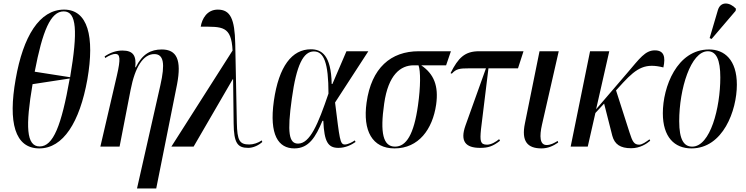

<svg xmlns="http://www.w3.org/2000/svg" viewBox="-20 -824 4193 1079"><path d="M201 10C335 10 428 -137 471 -378C513 -620 473 -770 340 -770C202 -770 110 -620 68 -379C25 -137 63 10 201 10ZM374 -390 175 -421C219 -650 264 -760 338 -760C411 -760 418 -650 374 -390ZM203 -1C127 -1 123 -116 163 -351L372 -383C325 -117 279 -1 203 -1Z M750 235H858L975 -350C1001 -487 974 -546 889 -546C828 -546 780 -521 743 -446H740C747 -509 730 -540 668 -540C633 -540 601 -529 568 -507L571 -498C595 -514 616 -521 628 -521C655 -521 659 -495 637 -400L544 0H652L714 -319C739 -448 785 -520 847 -520C900 -520 909 -467 881 -344Z M943 0H1068L1288 -379H1290L1293 -131C1294 -18 1316 7 1375 7C1403 7 1433 -7 1454 -26L1451 -35C1431 -21 1404 -12 1381 -12C1326 -12 1313 -34 1311 -134L1302 -579C1299 -717 1275 -770 1204 -770C1143 -770 1115 -718 1108 -674C1229 -674 1280 -680 1287 -540Z M1634 10C1716 10 1754 -54 1792 -145H1797C1802 -26 1824 7 1882 7C1922 7 1955 -10 1978 -26L1974 -35C1960 -25 1935 -12 1918 -12C1890 -12 1889 -42 1863 -248L2050 -536H1927L1848 -352H1844C1841 -515 1787 -547 1727 -547C1621 -547 1547 -452 1519 -257C1492 -65 1545 10 1634 10ZM1655 -17C1604 -17 1593 -77 1620 -270C1646 -460 1685 -535 1744 -535C1800 -535 1826 -471 1826 -298C1767 -125 1722 -17 1655 -17Z M2197 10C2333 10 2411 -98 2431 -236C2446 -342 2418 -409 2347 -457H2487L2514 -536H2333C2177 -536 2067 -443 2040 -247C2018 -89 2072 10 2197 10ZM2200 0C2133 0 2115 -77 2139 -242C2162 -404 2231 -457 2305 -457H2332C2344 -425 2344 -337 2329 -232C2306 -68 2263 0 2200 0Z M2678 7C2723 7 2749 -1 2790 -33L2785 -42C2767 -27 2741 -11 2717 -11C2678 -11 2677 -33 2683 -97L2725 -440H2891L2922 -536H2672C2592 -536 2555 -499 2512 -413L2519 -410C2544 -437 2561 -440 2618 -440H2711L2596 -119C2564 -29 2597 7 2678 7Z M3023 10C3060 10 3089 -4 3117 -23L3114 -32C3093 -19 3073 -9 3052 -9C3013 -9 3011 -58 3026 -124L3120 -536H3012L2930 -131C2909 -30 2944 10 3023 10Z M3187 0H3283L3326 -189L3375 -242L3421 -61C3434 -13 3466 9 3527 9C3577 9 3614 -16 3634 -33L3630 -41C3611 -27 3589 -11 3572 -11C3543 -11 3534 -29 3518 -79L3442 -316L3482 -360C3561 -445 3609 -470 3708 -445C3721 -504 3712 -541 3660 -541C3606 -541 3575 -496 3505 -414L3330 -210L3404 -536H3296Z M3979 -605 4114 -763 4116 -775C4082 -812 4029 -819 4014 -766L3968 -610ZM3866 10C4043 10 4121 -203 4121 -348C4121 -488 4051 -546 3965 -546C3784 -546 3705 -335 3705 -188C3705 -54 3770 10 3866 10ZM3870 0C3824 0 3797 -38 3797 -143C3797 -324 3862 -536 3958 -536C4005 -536 4028 -489 4028 -389C4028 -218 3972 0 3870 0Z"/></svg>

Font: Noto Serif Display ExtraCondensed Medium
Style: Italic
Weight: 500
Width: 2
Italic angle: -12°
Designer: Monotype Design Team
Foundry: Monotype Imaging Inc.
Version: Version 2.009